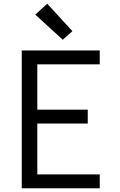

<svg xmlns="http://www.w3.org/2000/svg" viewBox="-20 -1004 640 1024"><path d="M96 0V-735H512V-661H179V-419H448V-345H179V-74H512V0ZM315 -792 168 -926 232 -984 366 -838Z"/></svg>

Font: Bmono
Style: Regular
Weight: 400
Monospace: yes
Designer: Belleve Invis
Foundry: Belleve Invis
Version: Version 11.2.2; ttfautohint (v1.8.2)